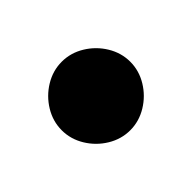

<svg xmlns="http://www.w3.org/2000/svg" viewBox="-49 -1059 198 198"><g transform="rotate(-45 50.0 -960.0)"><path d="M0 -960Q0 -947 7 -935.5Q14 -924 25.5 -917Q37 -910 50 -910Q63 -910 74.5 -917Q86 -924 93 -935.5Q100 -947 100 -960Q100 -973 93 -984.5Q86 -996 74.5 -1003Q63 -1010 50 -1010Q37 -1010 25.5 -1003Q14 -996 7 -984.5Q0 -973 0 -960Z"/></g></svg>

Font: Linefont
Style: Regular
Weight: 400
Monospace: yes
Version: Version 3.002;gftools[0.9.33]